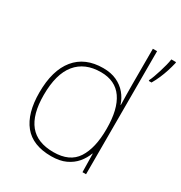

<svg xmlns="http://www.w3.org/2000/svg" viewBox="-179 -888 969 1027"><g transform="rotate(30 305.5 -375.0)"><path d="M283 10Q169 10 114 -58Q59 -126 59 -254Q59 -391 119 -464.5Q179 -538 291 -538Q339 -538 374.5 -521.5Q410 -505 433.5 -477Q457 -449 468 -414H470Q469 -448 468.5 -480Q468 -512 468 -543V-760H494V0H472L470 -113H468Q456 -80 432.5 -52Q409 -24 372.5 -7Q336 10 283 10ZM283 -15Q383 -15 425.5 -80.5Q468 -146 468 -263V-266Q468 -386 424 -449.5Q380 -513 291 -513Q192 -513 139 -448.5Q86 -384 86 -254Q86 -134 134.5 -74.5Q183 -15 283 -15ZM611 -754Q605 -728 596.5 -701.5Q588 -675 577 -649.5Q566 -624 552 -600H535V-606Q541 -617 548 -636.5Q555 -656 562 -678.5Q569 -701 574.5 -722.5Q580 -744 582 -760H611Z"/></g></svg>

Font: Noto Sans Armenian Thin
Style: Regular
Weight: 250
Version: Version 2.007